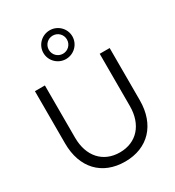

<svg xmlns="http://www.w3.org/2000/svg" viewBox="-234 -1139 1172 1286"><g transform="rotate(-30 352.0 -496.5)"><path d="M352 -782C414 -782 464 -832 464 -893C464 -954 414 -1004 352 -1004C290 -1004 240 -954 240 -893C240 -832 290 -782 352 -782ZM352 -823C313 -823 282 -854 282 -893C282 -932 313 -963 352 -963C391 -963 422 -932 422 -893C422 -854 391 -823 352 -823ZM352 11C529 11 641 -108 641 -296V-700H564V-296C564 -152 481 -60 352 -60C223 -60 140 -152 140 -296V-700H63V-296C63 -107 174 11 352 11Z"/></g></svg>

Font: Red Hat Display
Style: Regular
Weight: 400
Designer: Pentagram, MCKL
Foundry: Pentagram, MCKL
Version: Version 1.023